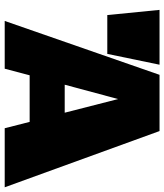

<svg xmlns="http://www.w3.org/2000/svg" viewBox="39 -737 698 816"><g transform="rotate(90 388.0 -329.0)"><path d="M498 -106H300L272 0H69L298 -658H537L776 0H525ZM459 -255 401 -482 340 -255ZM44 -436 22 -658H255L209 -436Z"/></g></svg>

Font: Ysabeau Black
Style: Regular
Weight: 900
Designer: Christian Thalmann (Catharsis Fonts)
Version: Version 0.003